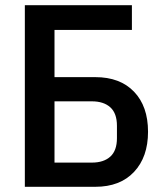

<svg xmlns="http://www.w3.org/2000/svg" viewBox="-20 -718 640 738"><path d="M75.5 0V-698H487V-603H189.5V-421.5H346.5Q441.5 -421.5 495.2 -365.5Q549 -309.5 549 -211.5Q549 -114.5 495.2 -57.2Q441.5 0 346.5 0ZM189.5 -93H333Q378.5 -93 404 -116Q429.5 -139 429.5 -187V-234.5Q429.5 -282.5 404 -305.5Q378.5 -328.5 333 -328.5H189.5Z"/></svg>

Font: Lilex Medium
Style: Regular
Weight: 500
Designer: Mike Abbink, Paul van der Laan, Pieter van Rosmalen, Mikhael Khrustik
Foundry: Mikhael Khrustik
Version: Version 1.100